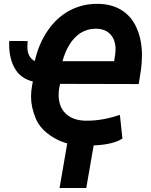

<svg xmlns="http://www.w3.org/2000/svg" viewBox="-20 -740 779 990"><path d="M287.1 229.5H424.8L462.9 9.8C528.8 7.3 578.1 -4.4 611.3 -25.4L598.1 -147.9C540 -127.9 483.9 -117.7 429.2 -117.7C425.8 -117.7 422.9 -117.7 419.4 -117.7C343.3 -119.6 293.5 -158.7 284.2 -225.1C282.7 -233.4 282.2 -241.7 282.2 -251C282.2 -265.1 283.7 -279.8 287.1 -295.4L290 -307.6L695.3 -306.6L707.5 -384.8C710.4 -407.7 711.9 -430.7 711.9 -453.1C711.9 -457.5 711.9 -461.4 711.9 -465.8C710.4 -515.6 701.2 -560.1 683.1 -599.1C647.5 -676.8 579.1 -718.3 487.8 -720.2C484.9 -720.2 482.4 -720.2 479.5 -720.2C429.2 -720.2 381.8 -708.5 337.9 -685.1C293.9 -661.1 256.3 -627 225.6 -581.5C194.8 -536.1 172.4 -483.9 159.2 -424.8C133.8 -438.5 121.1 -462.9 121.1 -498L122.6 -528.3L27.8 -528.8C27.3 -522.5 27.3 -516.1 27.3 -510.3C27.3 -460.9 37.6 -418.9 57.6 -385.3C77.6 -351.6 108.4 -329.6 149.4 -319.8L145 -296.4C141.6 -277.3 140.1 -258.8 140.1 -240.7C140.1 -204.6 148.4 -167.5 164.6 -128.4C180.7 -89.8 211.4 -57.1 256.8 -30.3C278.8 -17.1 301.8 -7.3 326.7 -0.5ZM479.5 -591.8C536.1 -589.8 571.3 -554.7 575.7 -495.6C575.7 -492.7 575.7 -490.2 575.7 -487.3C575.7 -469.7 573.2 -448.7 568.4 -424.3H302.2C333 -535.6 395.5 -591.8 473.1 -591.8C475.1 -591.8 477.1 -591.8 479.5 -591.8Z"/></svg>

Font: Roboto
Style: Bold Italic
Weight: 700
Italic angle: -12°
Designer: Google
Version: Version 2.137; 2017